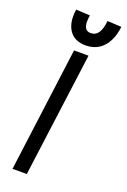

<svg xmlns="http://www.w3.org/2000/svg" viewBox="-168 -943 657 997"><g transform="rotate(20 160.5 -444.0)"><path d="M132 -686H212L121 1H42ZM67 -852Q67 -870 70 -889L147 -885Q144 -866 144 -850Q144 -800 182 -800Q235 -800 243 -889L321 -885Q312 -811 275 -771Q238 -731 179 -731Q124 -731 95.5 -764Q67 -797 67 -852Z"/></g></svg>

Font: Bellota Text
Style: Bold Italic
Weight: 700
Italic angle: -7.5°
Designer: Kemie Guaida
Foundry: Kemie Guaida
Version: Version 4.001